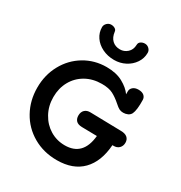

<svg xmlns="http://www.w3.org/2000/svg" viewBox="-214 -1103 1187 1256"><g transform="rotate(30 380.0 -474.5)"><path d="M729 -323Q729 -298 713 -282Q697 -266 669 -267H663Q654 -139 586 -69.5Q518 0 396 0Q296 0 216.5 -46Q137 -92 93 -171.5Q49 -251 49 -348Q49 -444 92 -522.5Q135 -601 210 -646Q285 -691 376 -691Q449 -691 499 -663.5Q549 -636 574 -600V-623Q574 -641 589 -654Q604 -667 630 -667Q657 -667 671.5 -655Q686 -643 687 -624Q689 -546 674 -515Q666 -500 650.5 -493Q635 -486 617 -486Q600 -486 587 -492.5Q574 -499 553 -518Q520 -547 488.5 -563.5Q457 -580 404 -580Q336 -580 283 -550Q230 -520 200.5 -467Q171 -414 171 -347Q171 -280 201 -225.5Q231 -171 281.5 -140.5Q332 -110 393 -110Q530 -110 545 -268L430 -270Q400 -271 386.5 -285.5Q373 -300 373 -324Q373 -351 389 -366.5Q405 -382 433 -381L664 -376Q696 -376 712.5 -362Q729 -348 729 -323ZM218 -902Q218 -919 231.5 -932.5Q245 -946 263 -946Q279 -946 291.5 -938.5Q304 -931 305 -918Q310 -877 333 -855.5Q356 -834 392 -834Q423 -834 447 -855.5Q471 -877 472 -914Q472 -931 485.5 -940Q499 -949 516 -949Q534 -949 547.5 -936Q561 -923 561 -905Q561 -864 538 -829.5Q515 -795 476.5 -775Q438 -755 393 -755Q344 -755 304 -774.5Q264 -794 241 -827.5Q218 -861 218 -902Z"/></g></svg>

Font: Mali SemiBold
Style: Regular
Weight: 600
Designer: Kitiyaporn Chalermlarp | Katatrad Aksorn Co.,Ltd.
Foundry: Cadson Demak Co.,Ltd.
Version: Version 1.000; ttfautohint (v1.6)